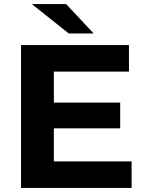

<svg xmlns="http://www.w3.org/2000/svg" viewBox="-20 -921 711 941"><path d="M439 -757 304 -901H136L317 -757ZM244 -130V-292H569V-418H244V-570H612V-700H83V0H625V-130Z"/></svg>

Font: AWKNG-Font
Style: Bold
Weight: 700
Designer: Awakening Church
Foundry: Awakening Church
Version: Version 1.700;PS 001.700;hotconv 1.0.88;makeotf.lib2.5.64775